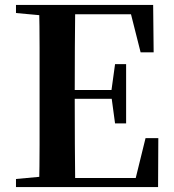

<svg xmlns="http://www.w3.org/2000/svg" viewBox="-20 -761 706 781"><path d="M45 0V-33L198 -47H213V0ZM139 0Q141 -85 141 -171.5Q141 -258 141 -346V-394Q141 -481 141 -567.5Q141 -654 139 -741H286Q285 -656 284.5 -568Q284 -480 284 -387V-359Q284 -263 284.5 -175Q285 -87 286 0ZM213 0V-37H595L524 -4L572 -199H624L623 0ZM213 -359V-395H459V-359ZM448 -259 433 -370V-391L448 -500H493V-259ZM45 -708V-741H213V-694H198ZM552 -548 504 -738 575 -703H213V-741H603L605 -548Z"/></svg>

Font: Noto Serif JP ExtraLight
Style: Bold
Weight: 700
Version: Version 2.003-H1;hotconv 1.1.1;makeotfexe 2.6.0